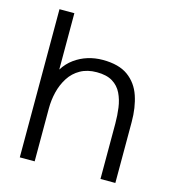

<svg xmlns="http://www.w3.org/2000/svg" viewBox="-106 -796 803 885"><g transform="rotate(15 295.5 -353.5)"><path d="M69 0V-707H140V-438Q160 -470 189 -491Q218 -512 252 -522.5Q286 -533 323 -533Q400 -533 444 -501Q488 -469 506.5 -414.5Q525 -360 525 -291V0H454V-265Q454 -303 449 -339.5Q444 -376 429.5 -406Q415 -436 386.5 -453.5Q358 -471 311 -471Q266 -471 233 -452.5Q200 -434 179.5 -402Q159 -370 149.5 -331.5Q140 -293 140 -253V0Z"/></g></svg>

Font: Onest Light
Style: Regular
Weight: 300
Designer: Dmitri Voloshin, Andrey Kudryavtsev
Foundry: Dmitri Voloshin, Andrey Kudryavtsev
Version: Version 1.000;gftools[0.9.33]